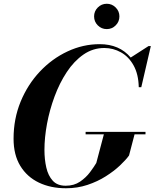

<svg xmlns="http://www.w3.org/2000/svg" viewBox="-20 -996 826 1026"><path d="M482.8 -908.4Q482.8 -936.1 502.6 -956Q522.5 -975.9 550.6 -975.9Q578.4 -975.9 598.2 -956Q618.1 -936.1 618.1 -908.4Q618.1 -880.2 598.2 -860.4Q578.4 -840.5 550.6 -840.5Q522.5 -840.5 502.6 -860.4Q482.8 -880.2 482.8 -908.4ZM437.5 -291.5H757.5V-278H699L669.5 -165Q652.5 -141.5 620.8 -111.5Q589 -81.5 545.2 -53.8Q501.5 -26 447.5 -8Q393.5 10 332.5 10Q251 10 187.8 -20.2Q124.5 -50.5 88.5 -109.5Q52.5 -168.5 52.5 -255Q52.5 -361 90.2 -452.8Q128 -544.5 193 -613.5Q258 -682.5 340.8 -721.2Q423.5 -760 512.5 -760Q618.5 -760 678.5 -688.5L774 -750H786L735 -530H721.5Q720 -599.5 694 -646.2Q668 -693 626.5 -716.2Q585 -739.5 537.5 -739.5Q476.5 -739.5 426 -704.5Q375.5 -669.5 336.8 -610.8Q298 -552 271.5 -480.2Q245 -408.5 231.2 -334.5Q217.5 -260.5 217.5 -195Q217.5 -144 227.5 -100.5Q237.5 -57 262 -30.2Q286.5 -3.5 331 -3.5Q375.5 -3.5 407.5 -25.2Q439.5 -47 460.8 -75.5Q482 -104 494.5 -125L535 -278H437.5Z"/></svg>

Font: Bodoni* 16pt
Style: Bold Italic
Weight: 700
Italic angle: -13°
Version: Version 2.3